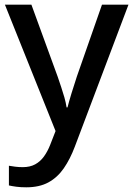

<svg xmlns="http://www.w3.org/2000/svg" viewBox="-20 -559 568 819"><path d="M1 -539H114L226 -232Q234 -208 241.5 -186Q249 -164 255 -142.5Q261 -121 264 -101H268Q274 -125 285 -161Q296 -197 308 -233L415 -539H528L299 67Q279 120 252 159Q225 198 186.5 219Q148 240 92 240Q68 240 49.5 237.5Q31 235 18 232V148Q29 150 44.5 152Q60 154 77 154Q108 154 130 142Q152 130 167.5 108.5Q183 87 194 59L217 0Z"/></svg>

Font: Noto Sans Khmer Medium
Style: Regular
Weight: 500
Version: Version 2.003